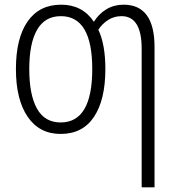

<svg xmlns="http://www.w3.org/2000/svg" viewBox="-20 -562 754 820"><path d="M239 10Q148 10 98 -63.5Q48 -137 48 -267Q48 -399 98 -470.5Q148 -542 241 -542Q332 -542 381 -469Q402 -503 434.5 -522.5Q467 -542 508 -542Q640 -542 640 -361V238H585V-354Q585 -493 499 -493Q467 -493 441.5 -476.5Q416 -460 400 -435Q430 -372 430 -267Q430 -136 381.5 -63Q333 10 239 10ZM239 -39Q374 -39 374 -267Q374 -493 240 -493Q172 -493 138.5 -435Q105 -377 105 -267Q105 -157 138 -98Q171 -39 239 -39Z"/></svg>

Font: Noto Sans Display Light Narrow
Style: Regular
Weight: 300
Width: 4
Designer: Monotype Design team
Foundry: Monotype Imaging Inc.
Version: Version 1.000